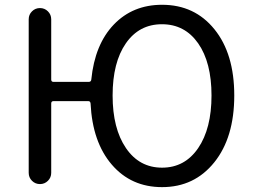

<svg xmlns="http://www.w3.org/2000/svg" viewBox="-20 -767 1054 800"><path d="M504.9 -149.9Q560.5 -68.4 655.3 -68.4Q750 -68.4 805.7 -149.9Q861.3 -231.4 861.3 -369.1Q861.3 -506.8 805.7 -586.4Q750 -666 654.8 -666Q559.6 -666 504.4 -586.4Q449.2 -506.8 449.2 -369.1Q449.2 -231.4 504.9 -149.9ZM193.4 -435.5Q193.4 -425.8 203.1 -425.8H349.6Q359.4 -425.8 360.4 -435.5Q375 -582 454.1 -664.6Q533.2 -747.1 655.3 -747.1Q791 -747.1 873.5 -645Q956.1 -543 956.1 -369.1Q956.1 -194.3 873 -90.8Q790 12.7 655.3 12.7Q526.4 12.7 445.8 -81.1Q365.2 -174.8 357.4 -335.9Q356.4 -345.7 347.7 -345.7H203.1Q193.4 -345.7 193.4 -335.9V-46.9Q193.4 -27.3 179.7 -13.7Q166 0 146.5 0Q127 0 113.3 -13.7Q99.6 -27.3 99.6 -46.9V-686.5Q99.6 -706.1 113.3 -719.7Q127 -733.4 146.5 -733.4Q166 -733.4 179.7 -719.7Q193.4 -706.1 193.4 -686.5Z"/></svg>

Font: Gen Jyuu GothicX Regular
Style: Regular
Weight: 400
Designer: [Source Han Sans]
Ryoko NISHIZUKA  (kana & ideographs); Paul D. Hunt (Latin, Greek & Cyrillic); Wenlong ZHANG  (bopomofo
Version: Version 1.002.20150607